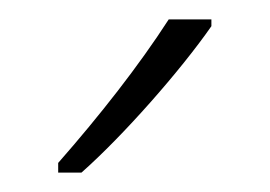

<svg xmlns="http://www.w3.org/2000/svg" viewBox="-20 -784 278 198"><path d="M198 -757V-764H154C123 -716 83 -665 40 -616V-606H64C107 -644 166 -711 198 -757Z"/></svg>

Font: Noto Sans Myanmar Condensed ExtraLight
Style: Regular
Weight: 200
Width: 3
Designer: Monotype Design Team
Foundry: Monotype Imaging Inc.
Version: Version 2.107